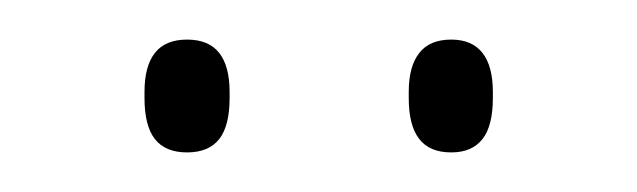

<svg xmlns="http://www.w3.org/2000/svg" viewBox="-20 -668 322 97"><path d="M74.5 -591Q63.5 -591 58.2 -597.8Q53 -604.5 53 -618.5V-621.5Q53 -634.5 58.2 -641.2Q63.5 -648 74.5 -648Q85.5 -648 90.8 -641.2Q96 -634.5 96 -621.5V-618.5Q96 -604.5 90.8 -597.8Q85.5 -591 74.5 -591ZM208 -591Q197 -591 191.8 -597.8Q186.5 -604.5 186.5 -618.5V-621.5Q186.5 -634.5 191.8 -641.2Q197 -648 208 -648Q218.5 -648 223.8 -641.2Q229 -634.5 229 -621.5V-618.5Q229 -604.5 223.8 -597.8Q218.5 -591 208 -591Z"/></svg>

Font: Anek Tamil Thin
Style: Regular
Weight: 250
Designer: Aadarsh Rajan (Tamil), Yesha Goshar (Latin)
Foundry: Ek Type
Version: Version 1.003